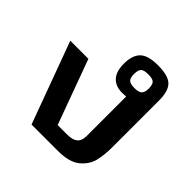

<svg xmlns="http://www.w3.org/2000/svg" viewBox="-147 -670 795 795"><g transform="rotate(45 250.5 -272.0)"><path d="M13 -359H119L223 -75H279Q310 -75 325 -87.5Q340 -100 340 -128V-359Q331 -358 317 -358Q279 -358 258 -380.5Q237 -403 237 -448Q237 -498 260.5 -521Q284 -544 342 -544Q402 -544 425 -521.5Q448 -499 448 -443V-169Q448 -125 439.5 -89.5Q431 -54 398.5 -27Q366 0 300 0H145ZM383 -448Q383 -472 374 -480.5Q365 -489 340 -489Q315 -489 306 -480.5Q297 -472 297 -448Q297 -425 306 -416.5Q315 -408 340 -408Q364 -408 373.5 -417Q383 -426 383 -448Z"/></g></svg>

Font: Pridi
Style: Regular
Weight: 400
Designer: Katatrad Team
Foundry: CadsonDemak
Version: Version 1.001